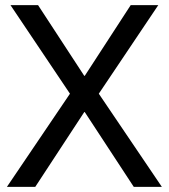

<svg xmlns="http://www.w3.org/2000/svg" viewBox="-20 -732 661 752"><path d="M614 0H504L312 -293H310L118 0H7L254 -365L21 -712H129L310 -435H312L492 -712H600L367 -365Z"/></svg>

Font: CST
Style: Regular
Weight: 400
Version: Version 1.00